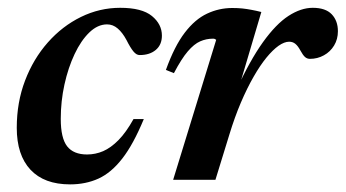

<svg xmlns="http://www.w3.org/2000/svg" viewBox="-20 -472 907 504"><path d="M261 -408Q236.5 -408 214.5 -386.8Q192.5 -365.5 175.8 -330Q159 -294.5 149.2 -250.2Q139.5 -206 139.5 -160Q139.5 -109.5 156.2 -88Q173 -66.5 208.5 -66.5Q230.5 -66.5 250.8 -75.2Q271 -84 291 -104.2Q311 -124.5 330.5 -159.5H357.5Q330 -93 301 -55.8Q272 -18.5 238.5 -3.2Q205 12 164 12Q96 12 60 -26.5Q24 -65 24 -136.5Q24 -203.5 45.8 -260.5Q67.5 -317.5 105.5 -360.5Q143.5 -403.5 192.5 -427.5Q241.5 -451.5 295.5 -451.5Q352.5 -451.5 378.8 -430Q405 -408.5 405 -378.5Q405 -354.5 389 -341Q373 -327.5 347 -327.5Q338.5 -327 330.2 -337Q322 -347 312 -367Q301.5 -386.5 289 -397.2Q276.5 -408 261 -408Z M547.5 -367.5Q546 -368.5 544.2 -369.5Q542.5 -370.5 539.5 -370.5Q521.5 -370.5 505.5 -363.5Q489.5 -356.5 473 -337.2Q456.5 -318 436.5 -280L415.5 -288.5Q438 -351 465 -386.2Q492 -421.5 523.5 -436.2Q555 -451 589.5 -451Q604 -451 616 -449.8Q628 -448.5 640 -446.2Q652 -444 666 -440.5L602.5 -226.5L599 -233Q636 -313.5 670.2 -361.2Q704.5 -409 737.2 -430.2Q770 -451.5 801 -451.5Q834.5 -451.5 850.8 -434.5Q867 -417.5 867 -390Q867 -369 857 -352.5Q847 -336 830.2 -326.8Q813.5 -317.5 793.5 -317.5Q786 -317.5 780.5 -322.5Q775 -327.5 768.5 -339.5Q762 -351.5 755.2 -357Q748.5 -362.5 739 -362.5Q726.5 -362.5 711.2 -351.8Q696 -341 679.2 -320.5Q662.5 -300 645.5 -270.2Q628.5 -240.5 612.2 -202.5Q596 -164.5 582 -118.5L545.5 0H434.5Z"/></svg>

Font: Newsreader 24pt SemiBold
Style: Italic
Weight: 600
Italic angle: -17°
Designer: Hugues Gentile
Foundry: Production Type
Version: Version 1.003